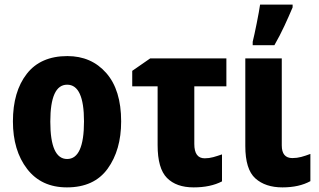

<svg xmlns="http://www.w3.org/2000/svg" viewBox="-20 -802 1383 832"><path d="M505 -276Q505 -412 440.5 -485.5Q376 -559 272 -559Q156 -559 96 -482Q36 -405 36 -276Q36 -150 97.5 -70Q159 10 270 10Q388 10 446.5 -71Q505 -152 505 -276ZM198 -275Q198 -435 271 -435Q344 -435 344 -276Q344 -113 271 -113Q198 -113 198 -275Z M961 -549H631L553 -495V-428H663V-173Q663 -72 703.5 -31Q744 10 819 10Q892 10 942 -16V-133Q922 -126 904 -121Q886 -116 867 -116Q822 -116 822 -178V-428H961Z M1201 -549H1043V-169Q1043 -68 1086.5 -29Q1130 10 1204 10Q1276 10 1325 -17V-135Q1304 -127 1285.5 -122Q1267 -117 1247 -117Q1201 -117 1201 -172ZM1075 -606H1169Q1193 -648 1212.5 -690Q1232 -732 1248 -770V-782H1107Q1103 -754 1092.5 -701.5Q1082 -649 1075 -621Z"/></svg>

Font: Noto Sans Display SemiCondensed Extra
Style: Regular
Weight: 800
Width: 4
Designer: Monotype Design Team
Foundry: Monotype Imaging Inc.
Version: Version 1.900